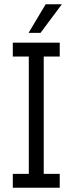

<svg xmlns="http://www.w3.org/2000/svg" viewBox="-20 -880 340 900"><path d="M40 0V-65H115V-615H40V-680H260V-615H185V-65H260V0ZM114 -726 194 -860H270L170 -726Z"/></svg>

Font: Teachers
Style: Regular
Weight: 400
Designer: Alfredo Marco Pradil, Chank Diesel
Version: Version 1.001